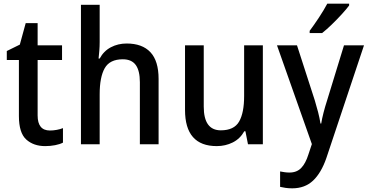

<svg xmlns="http://www.w3.org/2000/svg" viewBox="-20 -786 2004 1046"><path d="M252 -75Q270 -75 289 -78.5Q308 -82 323 -88V-9Q306 0 280 5Q254 10 226 10Q163 10 123 -26Q83 -62 83 -154V-459H17V-508L88 -543L120 -660H185V-539H318V-459H185V-157Q185 -75 252 -75Z M523 -557Q523 -533 521 -508.5Q519 -484 517 -467H523Q545 -508 584 -528.5Q623 -549 670 -549Q755 -549 799.5 -501.5Q844 -454 844 -356V0H742V-338Q742 -401 719.5 -432Q697 -463 649 -463Q578 -463 550.5 -414.5Q523 -366 523 -272V0H421V-760H523Z M1412 -539V0H1331L1317 -71H1311Q1288 -30 1248 -10Q1208 10 1161 10Q988 10 988 -187V-539H1090V-205Q1090 -76 1183 -76Q1255 -76 1282.5 -123.5Q1310 -171 1310 -263V-539Z M1489 -539H1598L1695 -239Q1705 -206 1713 -175Q1721 -144 1726 -113H1730Q1734 -139 1742.5 -172Q1751 -205 1762 -239L1854 -539H1963L1758 75Q1730 156 1685.5 198Q1641 240 1572 240Q1552 240 1535.5 237.5Q1519 235 1506 232V148Q1516 150 1529.5 152Q1543 154 1557 154Q1597 154 1621 129Q1645 104 1660 56L1679 -1ZM1882 -756Q1868 -737 1842 -708.5Q1816 -680 1787 -652Q1758 -624 1735 -606H1667V-618Q1691 -650 1718 -691Q1745 -732 1763 -766H1882Z"/></svg>

Font: Noto Sans Tamil SemiCondensed Medium
Style: Regular
Weight: 500
Width: 4
Designer: Jelle Bosma - Monotype Design Team
Foundry: Monotype Imaging Inc.
Version: Version 2.004; ttfautohint (v1.8.4.7-5d5b)